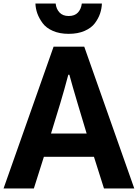

<svg xmlns="http://www.w3.org/2000/svg" viewBox="-24 -1063 777 1083"><path d="M263.7 -309.6H464.8L414.1 -478.5Q383.8 -580.1 367.2 -641.6H361.3Q338.9 -556.6 315.4 -478.5ZM-3.9 0 278.3 -799.8H451.2L733.4 0H562.5L505.9 -178.7H223.6L167 0ZM175.8 -1043H290Q293 -1012.7 311.5 -992.7Q330.1 -972.7 363.3 -972.7Q397.5 -972.7 415.5 -992.2Q433.6 -1011.7 437.5 -1043H550.8Q549.8 -1014.6 540.5 -986.8Q531.2 -959 511.2 -932.1Q491.2 -905.3 453.1 -888.7Q415 -872.1 363.3 -872.1Q312.5 -872.1 274.4 -888.7Q236.3 -905.3 216.3 -932.6Q196.3 -960 186.5 -987.3Q176.8 -1014.6 175.8 -1043Z"/></svg>

Font: Gothic A1 Black
Style: Regular
Weight: 900
Version: Version 2.50